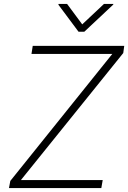

<svg xmlns="http://www.w3.org/2000/svg" viewBox="-20 -962 655 982"><path d="M25.9 0 32.7 -36.6 554.3 -686.1H141L147.4 -727.3H615.4L610.4 -690.7L87 -41.2H505.3L498.2 0ZM279.8 -941.8H323.2L400.6 -837.4L511.7 -941.8H560L558.9 -938.2L411.2 -799.7H381.7L278.4 -938.2Z"/></svg>

Font: Inter P Extra Light
Style: Italic
Weight: 200
Italic angle: 9.39999°
Designer: Rasmus Andersson
Foundry: rsms
Version: Version 3.018;git-588b23468